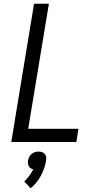

<svg xmlns="http://www.w3.org/2000/svg" viewBox="-20 -755 540 1021"><path d="M40 0 161 -735H240L130 -70H397L386 0ZM143 246 109 210Q124 196 136 179.5Q148 163 157 145Q149 144 142.5 139.5Q136 135 133 128.5Q130 122 129 114.5Q128 107 129 99Q131 89 135.5 79.5Q140 70 148 63.5Q156 57 165.5 54Q175 51 185 51Q195 51 203.5 54Q212 57 218 63.5Q224 70 225.5 79.5Q227 89 225 99Q222 119 215 139Q208 159 198 178Q188 197 174 214.5Q160 232 143 246Z"/></svg>

Font: Iosevka Term Curly
Style: Italic
Weight: 400
Italic angle: -9°
Designer: Belleve Invis
Foundry: Belleve Invis
Version: Version 32.3.0